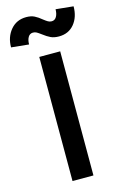

<svg xmlns="http://www.w3.org/2000/svg" viewBox="-184 -987 663 1046"><g transform="rotate(-15 147.5 -464.0)"><path d="M207 -700V0H89V-700ZM76 -928Q103 -928 122 -918.5Q141 -909 161 -892Q175 -881 184.5 -875.5Q194 -870 205 -870Q223 -870 232.5 -886.5Q242 -903 242 -928L341 -918Q341 -858 309 -819Q277 -780 222 -780Q195 -780 176 -789Q157 -798 135 -815Q119 -827 110 -832Q101 -837 90 -837Q72 -837 62.5 -821Q53 -805 53 -780L-46 -790Q-46 -848 -12.5 -888Q21 -928 76 -928Z"/></g></svg>

Font: MedMera Sans Semibold
Style: Regular
Weight: 600
Designer: Kasper Nordkvist
Foundry: UNCUT.wtf
Version: Version 1.300